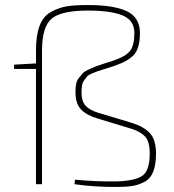

<svg xmlns="http://www.w3.org/2000/svg" viewBox="-20 -732 691 763"><path d="M370 -284 503 -244Q552 -229 576 -202.5Q600 -176 600 -122Q600 -78 589 -50Q578 -22 554.5 -9.5Q531 3 506 7Q481 11 441 11Q352 11 276 0L278 -18Q361 -10 441 -11Q515 -13 545 -33Q575 -53 575 -122Q575 -170 556 -190Q537 -210 500 -221L368 -261Q324 -274 302 -297Q280 -320 280 -365Q280 -384 282.5 -398Q285 -412 294.5 -423.5Q304 -435 309.5 -441.5Q315 -448 334 -456.5Q353 -465 360.5 -468Q368 -471 395.5 -480Q423 -489 433 -492Q480 -508 497 -530Q514 -552 514 -601Q514 -651 467.5 -670.5Q421 -690 329 -690Q224 -690 185.5 -658Q147 -626 147 -531V0H123V-458H36V-475L123 -480V-531Q123 -592 137.5 -630Q152 -668 183.5 -685Q215 -702 246 -707Q277 -712 329 -712Q432 -712 484 -687.5Q536 -663 536 -601Q536 -541 513 -515Q490 -489 434 -470Q423 -466 400 -459Q377 -452 369.5 -449.5Q362 -447 346.5 -440.5Q331 -434 326.5 -428.5Q322 -423 315 -413.5Q308 -404 306 -392.5Q304 -381 304 -365Q304 -329 320.5 -311.5Q337 -294 370 -284Z"/></svg>

Font: Exo 2.0 Thin
Style: Regular
Weight: 250
Designer: Natanael Gama
Version: Version 1.001;PS 001.001;hotconv 1.0.70;makeotf.lib2.5.58329